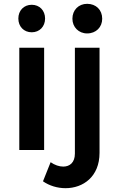

<svg xmlns="http://www.w3.org/2000/svg" viewBox="-20 -785 627 1005"><path d="M436 -765C392 -765 359 -733 359 -687C359 -643 392 -610 436 -610C483 -610 515 -643 515 -687C515 -733 483 -765 436 -765ZM146 -760C105 -760 76 -730 76 -688C76 -646 105 -616 146 -616C187 -616 216 -646 216 -688C216 -730 187 -760 146 -760ZM211 -535H81V0H211ZM501 15V-535H372V19C372 66 345 87 311 87C290 87 266 79 245 64L205 164C238 187 280 200 323 200C415 200 501 140 501 15Z"/></svg>

Font: Montserrat_SPRD_medium Medium
Style: Regular
Weight: 400
Designer: Julieta Ulanovsky edited by Nelly Hempel
Foundry: Julieta Ulanovsky
Version: Version 4.000;PS 004.000;hotconv 1.0.88;makeotf.lib2.5.64775